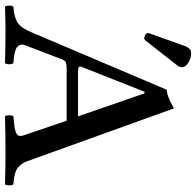

<svg xmlns="http://www.w3.org/2000/svg" viewBox="-28 -736 767 750"><g transform="rotate(90 355.0 -361.5)"><path d="M266.1 -283.2H435.1L345.2 -543H338.9L241.2 -295.9Q238.3 -288.6 243.9 -285.9Q249.5 -283.2 266.1 -283.2ZM212.9 -222.2 158.2 -79.1Q155.3 -71.8 154.8 -65.4Q154.3 -59.1 157 -54.7Q159.7 -50.3 162.8 -46.6Q166 -43 172.4 -40.5Q178.7 -38.1 184.1 -36.6Q189.5 -35.2 198 -33.9Q206.5 -32.7 212.2 -32Q217.8 -31.2 227.1 -30.8Q231.4 -26.4 231.4 -14.4Q231.4 -2.4 227.1 2Q152.8 0 98.1 0Q66.4 0 6.8 2Q2.4 -2.4 2.4 -14.4Q2.4 -26.4 6.8 -30.8Q45.4 -33.2 67.4 -46.4Q89.4 -59.6 106.9 -102.1L331.1 -629.9Q355 -629.9 403.8 -658.2L609.9 -85.9Q614.7 -71.8 622.6 -61.8Q630.4 -51.8 637.2 -46.6Q644 -41.5 657 -37.8Q669.9 -34.2 677 -33.2Q684.1 -32.2 700.2 -30.8Q704.6 -26.4 704.6 -14.4Q704.6 -2.4 700.2 2Q627.9 0 579.1 0Q509.3 0 435.1 2Q430.7 -2.4 430.7 -14.4Q430.7 -26.4 435.1 -30.8Q438.5 -31.2 446 -32Q453.6 -32.7 457 -33.2Q488.8 -35.2 502.7 -43Q516.6 -50.8 508.8 -71.8L452.1 -238.8H248Q230.5 -238.8 223.6 -235.4Q216.8 -231.9 212.9 -222.2ZM190.9 -725.1Q207.5 -725.1 225.3 -714.1Q243.2 -703.1 243.2 -689Q243.2 -679.7 236.8 -671.9L141.1 -549.8Q135.3 -542 129.9 -542Q123.5 -542 116.7 -546.1Q109.9 -550.3 109.9 -555.2Q109.9 -559.1 111.8 -564.9L161.1 -703.1Q167 -715.3 172.6 -720.2Q178.2 -725.1 190.9 -725.1Z"/></g></svg>

Font: Common Serif Medium
Style: Regular
Weight: 500
Designer: Philipp H. Poll, Khaled Hosny
Foundry: Stefan Peev, Context Ltd.
Version: Version 1.026